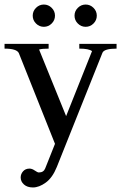

<svg xmlns="http://www.w3.org/2000/svg" viewBox="-25 -633 533 845"><path d="M317.5 -529.5Q303 -544 303 -564Q303 -584 317.5 -598.5Q332 -613 352 -613Q372 -613 386.5 -598.5Q401 -584 401 -564Q401 -544 386.5 -529.5Q372 -515 352 -515Q332 -515 317.5 -529.5ZM133.5 -529.5Q119 -544 119 -564Q119 -584 133.5 -598.5Q148 -613 168 -613Q188 -613 202.5 -598.5Q217 -584 217 -564Q217 -544 202.5 -529.5Q188 -515 168 -515Q148 -515 133.5 -529.5ZM189 -440V-419Q160 -419 147 -415L266 -122L380 -408Q366 -419 324 -419V-440H488V-419Q434 -419 426 -401L225 102Q206 149 176.5 170.5Q147 192 120 192Q95 192 80.5 179Q66 166 66 148Q66 133 76.5 121Q87 109 105 109Q116 109 128 117.5Q140 126 146 126Q167 126 174 108L217 0L58 -399Q49 -419 -5 -419V-440Z"/></svg>

Font: Judson
Style: Regular
Weight: 400
Version: Version 20110429